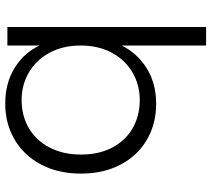

<svg xmlns="http://www.w3.org/2000/svg" viewBox="-56 -724 788 715"><g transform="rotate(90 337.5 -366.0)"><path d="M149 -425Q176 -482 232.5 -518Q289 -554 366 -554Q441 -554 500 -519.5Q559 -485 592.5 -421.5Q626 -358 626 -274Q626 -190 592.5 -126Q559 -62 499.5 -27Q440 8 366 8Q288 8 231.5 -27.5Q175 -63 149 -120V0H80V-740H149ZM555 -274Q555 -342 528.5 -391.5Q502 -441 456 -467Q410 -493 352 -493Q296 -493 249.5 -466Q203 -439 176 -389Q149 -339 149 -273Q149 -207 176 -157Q203 -107 249.5 -80Q296 -53 352 -53Q410 -53 456 -79.5Q502 -106 528.5 -156.5Q555 -207 555 -274Z"/></g></svg>

Font: A Bank Premium Light
Style: Regular
Weight: 300
Designer: Ninad Kale (Devanagari), Jonny Pinhorn (Latin), Htun Naung (Myanmar)
Foundry: Indian Type Foundry
Version: 4.004